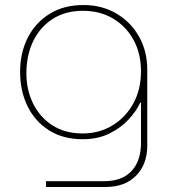

<svg xmlns="http://www.w3.org/2000/svg" viewBox="-20 -541 691 764"><path d="M163 203V180H394Q466 180 503.5 139.5Q541 99 541 28V-133H538Q524 -101 493 -67Q462 -33 416 -10Q370 13 309 13Q231 13 175 -22.5Q119 -58 89.5 -118.5Q60 -179 60 -255Q60 -331 90.5 -391Q121 -451 177.5 -486Q234 -521 312 -521Q386 -521 443.5 -487Q501 -453 533.5 -395Q566 -337 566 -263V38Q566 113 521.5 158Q477 203 401 203ZM309 -10Q375 -10 427.5 -42Q480 -74 510.5 -129.5Q541 -185 541 -257Q541 -327 512 -381Q483 -435 431 -466.5Q379 -498 310 -498Q240 -498 189.5 -465.5Q139 -433 112 -377Q85 -321 85 -249Q85 -183 112 -128.5Q139 -74 189 -42Q239 -10 309 -10Z"/></svg>

Font: MuseoModerno SemiBold Thin
Style: Regular
Weight: 250
Version: Version 1.001